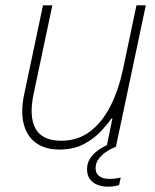

<svg xmlns="http://www.w3.org/2000/svg" viewBox="-20 -550 580 719"><path d="M202 10Q149 10 114.5 -15Q80 -40 68.5 -87Q57 -134 71 -199L141 -530H176L106 -199Q88 -114 113 -68.5Q138 -23 209 -23Q273 -23 319 -59Q365 -95 395 -155.5Q425 -216 440 -288L491 -530H526L414 0H379L401 -106H397Q385 -88 360 -60.5Q335 -33 296 -11.5Q257 10 202 10ZM385 149Q349 149 327.5 132Q306 115 306 84Q306 63 315 47.5Q324 32 337.5 20.5Q351 9 364 2Q377 -5 386 -8.5Q395 -12 395 -12L413 0Q413 0 401.5 5Q390 10 375.5 20Q361 30 349.5 45Q338 60 338 80Q338 99 351.5 109.5Q365 120 391 120Q406 120 419 117.5Q432 115 432 115L426 143Q426 143 414.5 146Q403 149 385 149Z"/></svg>

Font: Be Vietnam Pro Variable Thin
Style: Italic
Weight: 100
Italic angle: -12°
Designer: Lam Bao, Tony Le, Vietanh Nguyen
Foundry: Yellow Type Foundry
Version: Version 1.002